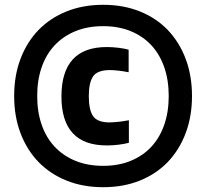

<svg xmlns="http://www.w3.org/2000/svg" viewBox="-20 -770 859 800"><path d="M425 -164Q236 -164 236 -368Q236 -574 425 -574Q448 -574 473 -571Q498 -568 516 -563V-469Q490 -474 471 -476Q452 -478 438 -478Q386 -478 368 -452Q350 -426 350 -369Q350 -312 368 -286Q386 -260 436 -260Q448 -260 469.5 -262Q491 -264 517 -269V-175Q498 -170 473.5 -167Q449 -164 425 -164ZM410 10Q326 10 257.5 -17.5Q189 -45 140.5 -95Q92 -145 65.5 -215Q39 -285 39 -370Q39 -455 65.5 -525Q92 -595 140.5 -645Q189 -695 257.5 -722.5Q326 -750 410 -750Q494 -750 562.5 -722.5Q631 -695 679 -645Q727 -595 753.5 -525Q780 -455 780 -370Q780 -285 753.5 -215Q727 -145 679 -95Q631 -45 562.5 -17.5Q494 10 410 10ZM410 -79Q474 -79 525 -100Q576 -121 611 -159Q646 -197 664.5 -250.5Q683 -304 683 -370Q683 -436 664.5 -489.5Q646 -543 611 -581Q576 -619 525 -640Q474 -661 410 -661Q345 -661 294 -640Q243 -619 207.5 -581Q172 -543 153.5 -489.5Q135 -436 135 -370Q135 -304 153.5 -250.5Q172 -197 207.5 -159Q243 -121 294 -100Q345 -79 410 -79Z"/></svg>

Font: Encode Sans Wide
Style: ExtraBold
Weight: 800
Designer: Pablo Impallari, Andres Torresi
Foundry: Pablo Impallari, Andres Torresi
Version: Version 1.000; ttfautohint (v1.00) -l 8 -r 50 -G 200 -x 14 -